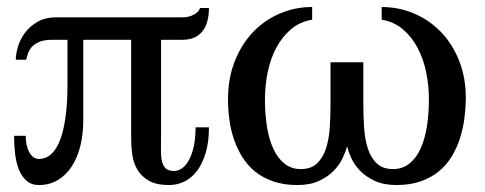

<svg xmlns="http://www.w3.org/2000/svg" viewBox="-20 -514 1379 546"><path d="M574.2 -151.9Q574.2 -110.8 565.2 -80.1Q556.2 -49.3 540.8 -28.8Q525.4 -8.3 504.9 2Q484.4 12.2 460.9 12.2Q424.3 12.2 403.1 -0.2Q381.8 -12.7 370.6 -31.7Q359.4 -50.8 356.2 -73.7Q353 -96.7 353 -118.2V-400.9H216.8V-171.9Q216.8 -132.8 208.5 -99.1Q200.2 -65.4 184.1 -40.8Q168 -16.1 144.5 -2Q121.1 12.2 90.8 12.2Q69.3 12.2 55.4 0Q41.5 -12.2 33.7 -32Q25.9 -51.8 22.9 -76.9Q20 -102.1 20 -127.9H53.2Q53.2 -98.6 63.7 -80.3Q74.2 -62 90.8 -62Q98.1 -62 107.2 -64.7Q116.2 -67.4 125.2 -75.4Q134.3 -83.5 142.6 -98.1Q150.9 -112.8 157.5 -136.5Q164.1 -160.2 168 -194.1Q171.9 -228 171.9 -274.9V-400.9H129.9Q105 -400.9 90.8 -394.5Q76.7 -388.2 69.3 -379.2Q62 -370.1 59.1 -360.4Q56.2 -350.6 54.2 -344.2H24.9Q24.9 -360.8 31.2 -381.8Q37.6 -402.8 51.5 -421.4Q65.4 -439.9 87.4 -452.4Q109.4 -464.8 141.1 -464.8H501Q517.6 -464.8 531.7 -472.7Q545.9 -480.5 548.8 -491.2H574.2Q574.2 -472.7 570.3 -456.3Q566.4 -439.9 557.6 -427.5Q548.8 -415 534.4 -408Q520 -400.9 499 -400.9H438V-134.8Q438 -109.9 437.7 -89.8Q437.5 -69.8 440.4 -56.2Q443.4 -42.5 451.2 -35.2Q459 -27.8 475.1 -27.8Q486.3 -27.8 497.3 -35.2Q508.3 -42.5 516.8 -57.9Q525.4 -73.2 530.8 -96.7Q536.1 -120.1 536.1 -151.9Z M1013.2 -336.9V-219.2Q1013.2 -184.6 1015.4 -151.1Q1017.6 -117.7 1026.1 -91.6Q1034.7 -65.4 1051.5 -49.3Q1068.4 -33.2 1097.7 -33.2Q1125 -33.2 1144.5 -49.1Q1164.1 -64.9 1176.3 -92Q1188.5 -119.1 1194.1 -155Q1199.7 -190.9 1199.7 -231.4Q1199.7 -270.5 1191.9 -308.6Q1184.1 -346.7 1167.5 -377.9Q1150.9 -409.2 1125.7 -430.7Q1100.6 -452.1 1065.4 -458V-494.1Q1113.8 -494.1 1157.5 -475.6Q1201.2 -457 1234.1 -422.9Q1267.1 -388.7 1286.1 -340.1Q1305.2 -291.5 1304.7 -231.4Q1304.2 -203.6 1300.3 -175Q1296.4 -146.5 1287.6 -119.4Q1278.8 -92.3 1264.2 -68.4Q1249.5 -44.4 1227.8 -26.6Q1206.1 -8.8 1176.3 1.7Q1146.5 12.2 1107.4 12.2Q1070.8 12.2 1045.4 0.2Q1020 -11.7 1003.7 -28.8Q987.3 -45.9 978.8 -64.9Q970.2 -84 967.3 -98.1Q963.4 -84 954.6 -64.9Q945.8 -45.9 929.4 -28.8Q913.1 -11.7 887.7 0.2Q862.3 12.2 825.7 12.2Q786.6 12.2 756.6 1.7Q726.6 -8.8 704.8 -26.6Q683.1 -44.4 668.5 -68.4Q653.8 -92.3 644.8 -119.4Q635.7 -146.5 632.1 -175.3Q628.4 -204.1 628.4 -231.4Q628.4 -291.5 647.7 -340.1Q667 -388.7 699.7 -422.9Q732.4 -457 775.9 -475.6Q819.3 -494.1 867.7 -494.1V-458Q832.5 -452.1 807.4 -430.7Q782.2 -409.2 765.6 -377.9Q749 -346.7 741.2 -308.6Q733.4 -270.5 733.4 -231.4Q733.4 -190.9 739 -155Q744.6 -119.1 756.8 -92Q769 -64.9 788.6 -49.1Q808.1 -33.2 835.4 -33.2Q864.7 -33.2 881.6 -49.3Q898.4 -65.4 907 -91.6Q915.5 -117.7 917.7 -151.1Q919.9 -184.6 919.9 -219.2V-336.9Z"/></svg>

Font: BabelStone Roman
Style: Regular
Weight: 400
Designer: Walt Agee, Victor Gaultney, Peter Martin, Debbi Hosken, Becca Hirsbrunner (SIL); Andrew West (BabelStone)
Foundry: BabelStone
Version: Version 16.000